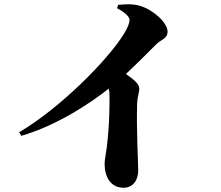

<svg xmlns="http://www.w3.org/2000/svg" viewBox="-20 -828 1040 903"><path d="M531 -789C555 -777 589 -754 589 -734C589 -719 580 -696 563 -669C487 -545 261 -318 70 -206L80 -189C255 -240 416 -351 491 -411C494 -401 495 -390 495 -377C495 -332 496 -248 482 -134C478 -102 472 -77 472 -57C472 2 499 55 561 55C606 55 630 19 630 -26C630 -73 621 -212 625 -341C626 -372 635 -392 635 -412C635 -434 608 -455 572 -480C629 -533 679 -584 713 -618C740 -645 768 -645 768 -680C768 -721 700 -783 637 -801C602 -811 565 -808 535 -805Z"/></svg>

Font: Noto Serif CJK HK Black
Style: Regular
Weight: 900
Designer: Ryoko NISHIZUKA 西塚涼子 (kana & ideographs); Frank Grießhammer (Latin, Greek & Cyrillic); Wenlong ZHANG 张文龙 (bopomofo); San
Foundry: Adobe
Version: Version 2.001;hotconv 1.1.0;makeotfexe 2.6.0